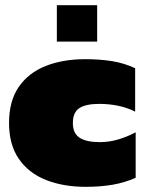

<svg xmlns="http://www.w3.org/2000/svg" viewBox="-20 -713 560 743"><path d="M200 -552V-693H356V-552ZM312 10Q225 10 158 -16.5Q91 -43 53 -98Q15 -153 15 -237Q15 -322 52.5 -376.5Q90 -431 156.5 -457.5Q223 -484 310 -484Q366 -484 413 -476.5Q460 -469 503 -449V-281Q471 -297 436 -304Q401 -311 364 -311Q312 -311 287 -294.5Q262 -278 262 -237Q262 -197 288 -180Q314 -163 366 -163Q403 -163 438 -173.5Q473 -184 505 -201V-25Q462 -6 415 2Q368 10 312 10Z"/></svg>

Font: Boz Display
Style: Regular
Weight: 900
Version: Version 2.000; ttfautohint (v1.8.3)